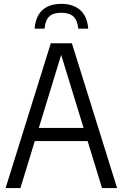

<svg xmlns="http://www.w3.org/2000/svg" viewBox="-20 -961 627 981"><path d="M8.6 0 239.6 -740H347.3L578.3 0H501.3L285.8 -702.7H299.3L84.3 0ZM123 -240.3 139.7 -307.3H446.9L463.6 -240.3ZM156.8 -814.5Q160 -856.6 176.7 -884.8Q193.4 -913 222.8 -927.2Q252.2 -941.3 293.1 -941.3Q334 -941.3 363.7 -927Q393.5 -912.6 410.6 -884.4Q427.6 -856.3 430.8 -814.5H380.1Q375.2 -858.2 354.7 -877Q334.1 -895.9 293.1 -895.9Q252.2 -895.9 231.9 -877Q211.6 -858.2 207.5 -814.5Z"/></svg>

Font: Encode Sans Condensed Thin
Style: Regular
Weight: 100
Width: 3
Designer: Multiple Designers
Foundry: Impallari Type
Version: Version 3.002